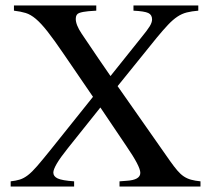

<svg xmlns="http://www.w3.org/2000/svg" viewBox="-20 -682 772 702"><path d="M417 0V-19L443 -21Q493 -24 493 -50Q493 -62 480.5 -86Q468 -110 442 -148L347 -289L228 -140Q200 -105 187.5 -83.5Q175 -62 175 -51Q175 -37 191 -29.5Q207 -22 251 -19V0H19V-19Q38 -21 52.5 -25.5Q67 -30 82 -41.5Q97 -53 116 -75Q135 -97 164 -133L320 -328L214 -483Q178 -536 154 -566.5Q130 -597 111 -613Q92 -629 74 -634.5Q56 -640 31 -643V-662H332V-643L303 -641Q282 -639 269.5 -634.5Q257 -630 257 -613Q257 -591 278.5 -559Q300 -527 340 -468L384 -404L496 -544Q519 -572 527.5 -586Q536 -600 536 -611Q536 -628 522 -634.5Q508 -641 468 -643V-662H705V-643Q681 -641 663 -636.5Q645 -632 628.5 -621Q612 -610 594.5 -591.5Q577 -573 553 -544L410 -367L602 -93Q617 -72 628.5 -58.5Q640 -45 652 -37Q664 -29 678.5 -25Q693 -21 713 -19V0Z"/></svg>

Font: STIXGeneralUnicodeRegular
Style: Regular
Weight: 400
Designer: MicroPress Inc., with final additions and corrections provided by Coen Hoffman, Elsevier (retired)
Version: Version 1.1.0